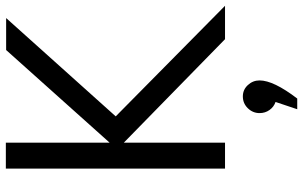

<svg xmlns="http://www.w3.org/2000/svg" viewBox="-210 -580 1037 657"><g transform="rotate(-90 308.5 -251.5)"><path d="M502.9 0 148.9 -346.2V0H60.1V-750H148.9V-395L465.8 -749H575.2L238.8 -374L617.2 0ZM288.1 172.9Q271 167 260.5 152.1Q250 137.2 250 118.2Q250 95.2 266.6 78.1Q283.2 61 307.1 61Q330.1 61 345.9 78.1Q361.8 95.2 361.8 118.2Q361.8 166 299.8 247.1H263.2Z"/></g></svg>

Font: Oakes Grotesk
Style: Regular
Weight: 400
Designer: Samuel Oakes
Foundry: Samuel Oakes
Version: Version 1.0 | wf-rip DC20170320